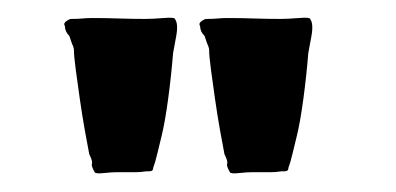

<svg xmlns="http://www.w3.org/2000/svg" viewBox="-20 -732 439 213"><path d="M79 -561Q77 -571 74 -588Q71 -605 68.5 -622.5Q66 -640 64 -655Q62 -670 62 -677Q62 -678 61 -681Q60 -683 59 -686Q58 -689 57 -692Q52 -697 52 -703Q50 -706 53.5 -708.5Q57 -711 59 -711Q67 -711 71.5 -711.5Q76 -712 83 -712Q97 -712 112 -711.5Q127 -711 141 -711Q149 -711 161.5 -712Q174 -713 174 -711Q178 -706 175.5 -692Q173 -678 172 -673Q170 -648 166.5 -622Q163 -596 159 -580Q157 -572 154.5 -561.5Q152 -551 150 -546Q150 -542 146 -542Q141 -542 138.5 -541.5Q136 -541 131 -541H111Q104 -541 95 -540Q86 -539 85 -541Q81 -548 82 -550.5Q83 -553 79 -561ZM229 -561Q227 -571 224 -588Q221 -605 218.5 -622.5Q216 -640 214 -655Q212 -670 212 -677Q212 -678 211 -681Q210 -683 209 -686Q208 -689 207 -692Q202 -697 202 -703Q200 -706 203.5 -708.5Q207 -711 209 -711Q217 -711 221.5 -711.5Q226 -712 233 -712Q247 -712 262 -711.5Q277 -711 291 -711Q299 -711 311.5 -712Q324 -713 324 -711Q328 -706 325.5 -692Q323 -678 322 -673Q320 -648 316.5 -622Q313 -596 309 -580Q307 -572 304.5 -561.5Q302 -551 300 -546Q300 -542 296 -542Q291 -542 288.5 -541.5Q286 -541 281 -541H261Q254 -541 245 -540Q236 -539 235 -541Q231 -548 232 -550.5Q233 -553 229 -561Z"/></svg>

Font: Kirang Haerang
Style: Regular
Weight: 400
Version: Version 1.00